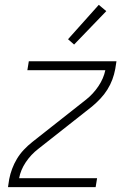

<svg xmlns="http://www.w3.org/2000/svg" viewBox="-20 -773 540 793"><path d="M13 0 18 -33Q22 -54 30 -75.5Q38 -97 50 -117Q62 -137 78.5 -154.5Q95 -172 114 -187L336 -362Q365 -385 386.5 -417Q408 -449 415 -483H93L99 -520H461L456 -488Q452 -466 444 -444.5Q436 -423 423.5 -403Q411 -383 394.5 -365.5Q378 -348 360 -333L138 -158Q108 -135 86.5 -103Q65 -71 59 -37H381L375 0ZM286 -589 261 -611 388 -753 419 -727Z"/></svg>

Font: Iosevka Term Curly XLt Obl
Style: Regular
Weight: 200
Italic angle: -9°
Designer: Belleve Invis
Foundry: Belleve Invis
Version: Version 32.3.0